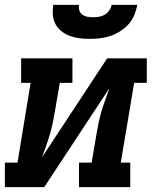

<svg xmlns="http://www.w3.org/2000/svg" viewBox="-24 -770 644 790"><path d="M-4 0V-101H48L102 -429H63V-530H274V-429H222L203 -318Q199 -293 194 -268.5Q189 -244 182 -220Q175 -196 166.5 -171.5Q158 -147 149 -123L417 -530H580V-429H528L473 -101H512V0H301V-101H353L372 -212Q376 -237 381 -261.5Q386 -286 393 -310Q400 -334 409 -358.5Q418 -383 426 -407L158 0ZM345 -610Q324 -610 303.5 -612.5Q283 -615 264 -622Q245 -629 229.5 -641Q214 -653 204.5 -670.5Q195 -688 193.5 -708.5Q192 -729 195 -750H301Q299 -738 302.5 -727Q306 -716 315 -709.5Q324 -703 336 -701Q348 -699 359 -699Q372 -699 384 -701Q396 -703 407 -709.5Q418 -716 425.5 -727Q433 -738 435 -750H541Q537 -729 528.5 -708Q520 -687 505 -670.5Q490 -654 470.5 -641.5Q451 -629 430 -622Q409 -615 387.5 -612.5Q366 -610 345 -610Z"/></svg>

Font: Iosevka Curly Slab ExObl
Style: Bold
Weight: 700
Width: 7
Italic angle: -9°
Monospace: yes
Designer: Belleve Invis
Foundry: Belleve Invis
Version: Version 11.0.0; ttfautohint (v1.8.3)